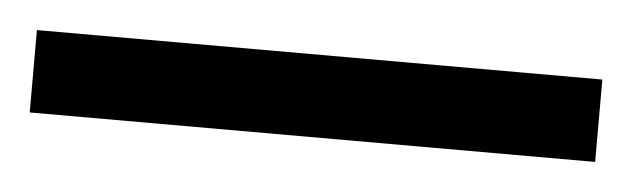

<svg xmlns="http://www.w3.org/2000/svg" viewBox="-28 44 452 137"><g transform="rotate(5 197.5 112.5)"><path d="M-5 142V83H400V142Z"/></g></svg>

Font: Noto Serif Thai Condensed SemiBold
Style: Regular
Weight: 600
Width: 3
Designer: Monotype Design Team
Foundry: Monotype Imaging Inc.
Version: Version 2.002; ttfautohint (v1.8.4.7-5d5b)